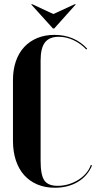

<svg xmlns="http://www.w3.org/2000/svg" viewBox="-20 -873 453 903"><path d="M41 -211Q41 -160 54.5 -119Q68 -78 93.5 -49.5Q119 -21 155.5 -5.5Q192 10 238 10Q300 10 346 -17.5Q392 -45 413 -95L407 -97Q400 -76 384.5 -58Q369 -40 348 -27Q327 -14 302.5 -6.5Q278 1 251 1Q206 1 188.5 -24.5Q171 -50 171 -117V-589Q171 -647 191.5 -673.5Q212 -700 256 -700Q292 -700 326 -684Q360 -668 386 -640L390 -644Q361 -676 322 -692.5Q283 -709 236 -709Q191 -709 155 -694Q119 -679 93.5 -651.5Q68 -624 54.5 -584.5Q41 -545 41 -497ZM126 -853 229 -739H235L337 -853H331L231 -807L132 -853Z"/></svg>

Font: Moniqa Black
Style: Regular
Weight: 900
Designer: Rajesh Rajput
Foundry: Rajesh Rajput
Version: Version 1.000